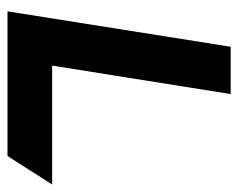

<svg xmlns="http://www.w3.org/2000/svg" viewBox="-80 -540 620 499"><g transform="rotate(90 229.5 -290.0)"><path d="M9 0H385L459 -116H150L224 -580H101Z"/></g></svg>

Font: Charger Pro
Style: UltraNarObl
Weight: 900
Designer: Jasper
Foundry: Cannot Into Space Fonts
Version: Version 1.09